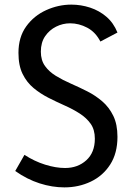

<svg xmlns="http://www.w3.org/2000/svg" viewBox="-20 -800 575 832"><path d="M259 12Q206 12 151.5 -5.5Q97 -23 46 -59L86 -129Q129 -101 175.5 -86.5Q222 -72 262 -72Q317 -72 354 -105.5Q391 -139 391 -199Q391 -238 373 -263.5Q355 -289 325.5 -308Q296 -327 261 -342.5Q226 -358 190.5 -376Q155 -394 125.5 -418.5Q96 -443 78 -479.5Q60 -516 60 -571Q60 -639 93.5 -685.5Q127 -732 180 -756Q233 -780 289 -780Q331 -780 370.5 -767Q410 -754 441 -727.5Q472 -701 489 -659L415 -620Q394 -661 358 -680Q322 -699 284 -699Q252 -699 223 -684.5Q194 -670 175.5 -643Q157 -616 157 -576Q157 -539 175 -514Q193 -489 222.5 -471Q252 -453 287.5 -437.5Q323 -422 358.5 -404Q394 -386 423.5 -360.5Q453 -335 471 -298Q489 -261 489 -207Q489 -136 457.5 -87Q426 -38 373.5 -13Q321 12 259 12Z"/></svg>

Font: Yaldevi Medium
Style: Regular
Weight: 500
Designer: Sol Matas, Rajitha Manaperi, Kosala Senevirathne
Foundry: Mooniak
Version: Version 1.100